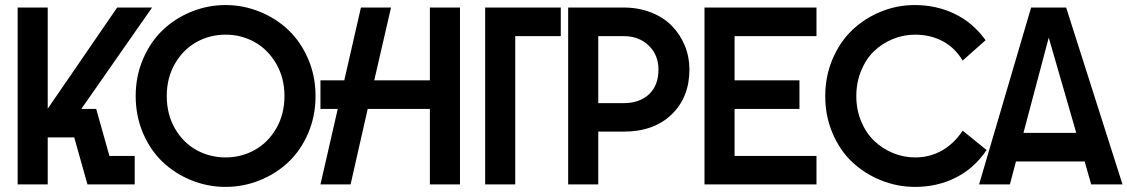

<svg xmlns="http://www.w3.org/2000/svg" viewBox="-20 -730 4463 760"><path d="M49.8 0V-700.2H168.9V-299.8L443.8 -700.2H582L301.8 -298.8H360.8L413.1 -112.8H513.2V0H326.2L273.9 -186H168.9V0Z M873 9.8Q802.7 9.8 738.3 -16.1Q673.8 -42 624.8 -88.1Q575.7 -134.3 546.4 -202.4Q517.1 -270.5 517.1 -350.1Q517.1 -428.7 546.4 -496.8Q575.7 -564.9 624.5 -611.3Q673.3 -657.7 738 -683.8Q802.7 -710 873 -710Q942.9 -710 1007.6 -683.8Q1072.3 -657.7 1121.3 -611.3Q1170.4 -564.9 1199.7 -496.8Q1229 -428.7 1229 -350.1Q1229 -270.5 1199.7 -202.4Q1170.4 -134.3 1121.3 -88.1Q1072.3 -42 1007.6 -16.1Q942.9 9.8 873 9.8ZM640.1 -350.1Q640.1 -277.3 672.6 -221.2Q705.1 -165 757.8 -136Q810.5 -106.9 873 -106.9Q935.1 -106.9 987.8 -136Q1040.5 -165 1073.2 -221.2Q1106 -277.3 1106 -350.1Q1106 -421.9 1073.2 -478Q1040.5 -534.2 987.8 -563.5Q935.1 -592.8 873 -592.8Q810.5 -592.8 757.8 -563.5Q705.1 -534.2 672.6 -478Q640.1 -421.9 640.1 -350.1Z M1681.6 0V-298.8H1435.5L1367.7 0H1248.5L1316.9 -298.8H1248.5V-412.1H1342.8L1408.7 -700.2H1527.8L1461.4 -412.1H1681.6V-700.2H1800.8V0Z M1900.4 -700.2H2199.7V-586.9H2019.5V0H1900.4Z M2229 0V-700.2H2448.2Q2507.3 -700.2 2557.1 -680.7Q2606.9 -661.1 2639.6 -627.4Q2672.4 -593.8 2690.7 -549.3Q2709 -504.9 2709 -455.1Q2709 -345.2 2638.7 -277.1Q2568.4 -209 2448.2 -209H2348.1V0ZM2348.1 -321.8H2449.2Q2511.2 -321.8 2548.8 -356.7Q2586.4 -391.6 2586.4 -455.1Q2586.4 -512.2 2547.9 -549.6Q2509.3 -586.9 2449.2 -586.9H2348.1Z M2768.6 0V-700.2H3211.9V-586.9H2887.7V-412.1H3144.5V-298.8H2887.7V-112.8H3211.9V0Z M3602.5 9.8Q3531.7 9.8 3467 -16.4Q3402.3 -42.5 3353.5 -88.4Q3304.7 -134.3 3275.6 -202.4Q3246.6 -270.5 3246.6 -349.1Q3246.6 -428.7 3275.9 -497.1Q3305.2 -565.4 3354 -611.6Q3402.8 -657.7 3466.8 -683.8Q3530.8 -710 3600.6 -710Q3687 -710 3759.3 -675Q3831.5 -640.1 3881.3 -570.8L3790.5 -490.2Q3759.3 -542 3710.7 -567.4Q3662.1 -592.8 3602.5 -592.8Q3556.2 -592.8 3513.9 -575.4Q3471.7 -558.1 3439.7 -527.3Q3407.7 -496.6 3388.7 -450.2Q3369.6 -403.8 3369.6 -349.1Q3369.6 -295.4 3388.9 -249.3Q3408.2 -203.1 3440.4 -172.4Q3472.7 -141.6 3514.6 -124.3Q3556.6 -106.9 3602.5 -106.9Q3661.6 -106.9 3709.7 -134.8Q3757.8 -162.6 3790.5 -212.9L3885.3 -136.2Q3837.4 -64.5 3763.9 -27.3Q3690.4 9.8 3602.5 9.8Z M3855.5 0 4061.5 -700.2H4200.2L4423.3 0H4299.3L4273.4 -90.8H4001.5L3977.5 0ZM4031.2 -204.1H4240.2L4131.3 -581.1Z"/></svg>

Font: Cakra Normal
Style: Regular
Weight: 400
Designer: Lucia Kollert, Vojtech Kollert
Foundry: OoM Type
Version: Version 1.000;Glyphs 3.1.1 (3148)